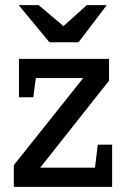

<svg xmlns="http://www.w3.org/2000/svg" viewBox="-20 -730 498 750"><path d="M54 -500H406V-415L137 -75H351L362 -165H418V0H34V-85L305 -425H120L110 -350H54ZM287 -565H173L53 -710H131L228 -628L319 -710H397Z"/></svg>

Font: Hermeneus One
Style: Regular
Weight: 400
Designer: Rodrigo Fuenzalida, Pablo Impallari
Foundry: Pablo Impallari, Rodrigo Fuenzalida
Version: Version 1.002; ttfautohint (v0.93) -l 8 -r 50 -G 200 -x 14 -